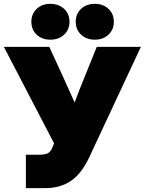

<svg xmlns="http://www.w3.org/2000/svg" viewBox="-20 -969 746 989"><path d="M113.3 0V-171.9H177.2Q216.3 -171.9 229.7 -181.6Q243.2 -191.4 250.5 -210.4L258.3 -231L0 -727.5H233.9L302.7 -578.1Q318.4 -543.9 333.7 -509.5Q349.1 -475.1 364.3 -440.9Q377 -475.1 390.4 -509.5Q403.8 -543.9 418 -578.1L478.5 -727.5H705.6L439.9 -159.2Q401.4 -76.2 346.4 -38.1Q291.5 0 212.4 0ZM468.3 -764.6Q425.3 -764.6 397.7 -790.5Q370.1 -816.4 370.1 -856.9Q370.1 -897.5 397.7 -923.3Q425.3 -949.2 468.3 -949.2Q511.2 -949.2 538.8 -923.3Q566.4 -897.5 566.4 -856.9Q566.4 -816.4 538.8 -790.5Q511.2 -764.6 468.3 -764.6ZM239.3 -764.6Q196.3 -764.6 168.9 -790.5Q141.6 -816.4 141.6 -856.9Q141.6 -897.5 168.9 -923.3Q196.3 -949.2 239.3 -949.2Q282.7 -949.2 310.3 -923.3Q337.9 -897.5 337.9 -856.9Q337.9 -816.4 310.3 -790.5Q282.7 -764.6 239.3 -764.6Z"/></svg>

Font: Inter Display Black
Style: Regular
Weight: 900
Designer: Rasmus Andersson
Foundry: rsms
Version: Version 4.000;git-a52131595